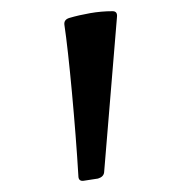

<svg xmlns="http://www.w3.org/2000/svg" viewBox="-20 -795 324 343"><path d="M129 -472Q120 -471 120 -481Q118 -515 115 -553.5Q112 -592 108.5 -630Q105 -668 101.5 -699.5Q98 -731 95 -751Q94 -760 104 -763Q121 -768 141 -771.5Q161 -775 181 -775Q190 -775 189 -765L166 -487Q165 -479 155 -476Z"/></svg>

Font: Hahmlet
Style: Regular
Weight: 400
Designer: Minjoo Ham & Mark Frömberg
Foundry: hypertype
Version: Version 1.001; ttfautohint (v1.8.3)